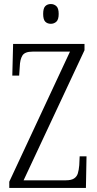

<svg xmlns="http://www.w3.org/2000/svg" viewBox="-20 -932 481 952"><path d="M26 0V-31L327 -676H141Q103 -676 91 -656.5Q79 -637 78 -601L75 -557H41L45 -714H399V-683L97 -38H307Q333 -38 347 -47Q361 -56 366 -72.5Q371 -89 373 -113L375 -157H409L406 0ZM232 -814Q215 -814 204.5 -824.5Q194 -835 194 -863Q194 -891 204.5 -901.5Q215 -912 232 -912Q248 -912 259.5 -901.5Q271 -891 271 -863Q271 -835 259.5 -824.5Q248 -814 232 -814Z"/></svg>

Font: Noto Serif Khmer ExtraCondensed Light
Style: Regular
Weight: 300
Width: 2
Designer: Danh Hong and the Monotype Design Team
Foundry: Monotype Imaging Inc.
Version: Version 2.004